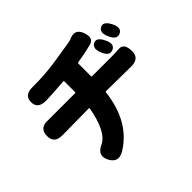

<svg xmlns="http://www.w3.org/2000/svg" viewBox="-183 -1036 1365 1365"><g transform="rotate(-45 500.0 -353.5)"><path d="M353 55Q280 99 241 27Q203 -45 281 -81Q370 -121 406 -323Q407 -328 402 -328L135 -325Q50 -324 52 -401Q54 -479 139 -473Q144 -473 185 -473H409Q414 -473 414 -478V-587Q414 -592 409 -592Q280 -582 227 -581Q142 -580 142 -649Q142 -719 226 -718Q343 -716 466 -735Q643 -762 651 -766Q729 -804 756 -730Q783 -656 725 -642Q656 -624 582 -613Q574 -612 574 -604V-478Q574 -473 579 -473H772Q813 -473 853 -476Q905 -479 907 -401Q909 -324 824 -325L577 -328Q569 -328 568 -321Q537 -58 353 55ZM814 -503Q771 -483 745 -546Q718 -608 756 -629Q795 -650 826 -586Q858 -523 814 -503ZM932 -549Q890 -529 862 -591Q833 -652 871 -674Q909 -696 942 -633Q975 -570 932 -549Z"/></g></svg>

Font: Resource Han Rounded JP Heavy
Style: Regular
Weight: 900
Designer: Cyano Hao (round all glyphs); Ryoko NISHIZUKA 西塚涼子 (kana, bopomofo & ideographs); Paul D. Hunt (Latin, Greek & Cyrillic)
Foundry: Cyano Hao
Version: 0.990